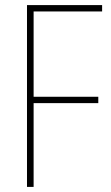

<svg xmlns="http://www.w3.org/2000/svg" viewBox="-20 -734 434 754"><path d="M112 0V-329H366V-354H112V-689H381V-714H86V0Z"/></svg>

Font: Noto Sans Malayalam Condensed Thin
Style: Regular
Weight: 100
Width: 3
Designer: Jelle Bosma - Monotype Design Team
Foundry: Monotype Imaging Inc.
Version: Version 2.104